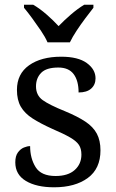

<svg xmlns="http://www.w3.org/2000/svg" viewBox="-20 -786 491 816"><path d="M210 10Q135 10 90 -17Q45 -44 45 -96Q45 -123 56 -138Q67 -153 81.5 -159Q96 -165 108 -165Q108 -113 131.5 -75.5Q155 -38 216 -38Q269 -38 297.5 -63.5Q326 -89 326 -129Q326 -154 315.5 -170Q305 -186 278.5 -201.5Q252 -217 203 -238Q152 -261 118.5 -282.5Q85 -304 68.5 -332.5Q52 -361 52 -404Q52 -472 103.5 -508.5Q155 -545 240 -545Q312 -545 349 -518Q386 -491 386 -453Q386 -426 367.5 -409.5Q349 -393 314 -393Q314 -443 293 -471Q272 -499 228 -499Q177 -499 155 -476.5Q133 -454 133 -419Q133 -381 161.5 -360.5Q190 -340 257 -313Q310 -291 343 -269Q376 -247 391.5 -218Q407 -189 407 -147Q407 -69 353 -29.5Q299 10 210 10ZM182 -606Q172 -629 154 -655.5Q136 -682 117 -708Q98 -734 82 -753V-766H121Q150 -749 178.5 -724Q207 -699 229 -675Q252 -699 281 -724Q310 -749 338 -766H377V-753Q362 -734 342.5 -708Q323 -682 305.5 -655.5Q288 -629 277 -606Z"/></svg>

Font: NotoSerif-Regular
Style: Regular
Weight: 400
Designer: Monotype Design Team
Foundry: Monotype Imaging Inc.
Version: Version 2.007; ttfautohint (v1.8) -l 8 -r 50 -G 200 -x 14 -D